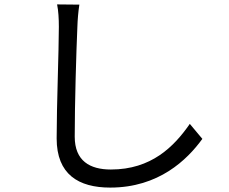

<svg xmlns="http://www.w3.org/2000/svg" viewBox="-20 -800 1040 871"><path d="M340 -779 239 -780C245 -751 247 -715 247 -678C247 -573 237 -320 237 -172C237 -9 336 51 480 51C700 51 829 -75 898 -170L841 -238C769 -134 666 -31 483 -31C388 -31 319 -70 319 -180C319 -329 326 -565 331 -678C332 -711 335 -746 340 -779Z"/></svg>

Font: Microsoft YaHei
Style: Regular
Weight: 400
Designer: Ryoko NISHIZUKA 西塚涼子 (kana, bopomofo & ideographs); Paul D. Hunt (Latin, Greek & Cyrillic); Sandoll Communications 산돌커뮤니
Foundry: Adobe
Version: Version 2.001;hotconv 1.0.111;makeotfexe 2.5.65597